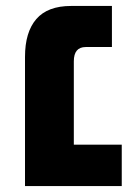

<svg xmlns="http://www.w3.org/2000/svg" viewBox="-20 -625 454 645"><path d="M64 0V-434Q64 -517 102 -561Q140 -605 219 -605H356V-467H268Q228 -467 228 -419V-139H389V0Z"/></svg>

Font: Noto Sans Hebrew SemiCondensed ExtraBold
Style: Regular
Weight: 800
Width: 4
Designer: Monotype Design Team
Foundry: Monotype Imaging Inc.
Version: Version 2.004; ttfautohint (v1.8.4.7-5d5b)